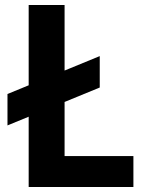

<svg xmlns="http://www.w3.org/2000/svg" viewBox="-20 -750 590 770"><path d="M10 -247V-373L380 -525V-399ZM95 0V-730H239V-124H515V0Z"/></svg>

Font: M PLUS Code Latin SemiExpanded
Style: Bold
Weight: 700
Width: 6
Designer: Coji Morishita
Foundry: UNDERFOREST DESIGN
Version: Version 1.002; ttfautohint (v1.8.3)